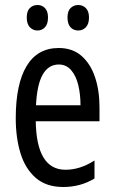

<svg xmlns="http://www.w3.org/2000/svg" viewBox="-20 -738 458 768"><path d="M215 -546Q270 -546 306 -514.5Q342 -483 360 -429.5Q378 -376 378 -309V-253H123Q126 -59 242 -59Q271 -59 299.5 -68Q328 -77 358 -96V-24Q302 10 233 10Q165 10 123 -26.5Q81 -63 62 -125Q43 -187 43 -265Q43 -402 86.5 -474Q130 -546 215 -546ZM215 -480Q174 -480 151 -440Q128 -400 124 -317H302Q302 -361 293 -398Q284 -435 264.5 -457.5Q245 -480 215 -480ZM87 -668Q87 -694 99.5 -706Q112 -718 130 -718Q148 -718 160 -705.5Q172 -693 172 -668Q172 -642 160 -629Q148 -616 130 -616Q112 -616 99.5 -629Q87 -642 87 -668ZM250 -668Q250 -694 262.5 -706Q275 -718 293 -718Q311 -718 323.5 -705.5Q336 -693 336 -668Q336 -642 323.5 -629Q311 -616 293 -616Q274 -616 262 -629Q250 -642 250 -668Z"/></svg>

Font: Noto Sans Bengali UI ExtraCondensed
Style: Regular
Weight: 400
Width: 2
Designer: Jelle Bosma - Monotype Design Team
Foundry: Monotype Imaging Inc.
Version: Version 2.003; ttfautohint (v1.8.4.7-5d5b)